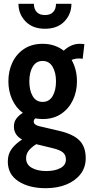

<svg xmlns="http://www.w3.org/2000/svg" viewBox="-20 -738 472 1008"><path d="M220 250Q132.5 250 76.8 213.8Q21 177.5 21 110Q21 71 41.5 43.5Q62 16 96 -5.5Q53 -29 53 -74Q53 -97.5 65.5 -114.8Q78 -132 100 -145.5Q63.5 -172 43.8 -215.8Q24 -259.5 24 -311Q24 -366 45.5 -410.8Q67 -455.5 107.2 -481.8Q147.5 -508 204 -508Q237.5 -508 265.2 -498.5Q293 -489 314.5 -472Q353.5 -508 398 -508Q406.5 -508 412.5 -507.5Q418.5 -507 423 -506L414 -429Q410.5 -430 405.8 -430.5Q401 -431 394 -431Q375 -431 356 -423.5Q384 -373.5 384 -311Q384 -257 362.5 -212Q341 -167 300.8 -140Q260.5 -113 204 -113Q194 -113 184.2 -114Q174.5 -115 165.5 -116.5Q157 -109.5 157 -100Q157 -82 188 -75L291 -51Q362.5 -34.5 396.2 -1.5Q430 31.5 430 93Q430 140.5 403 175.8Q376 211 328.8 230.5Q281.5 250 220 250ZM204 -203Q238 -203 256 -233Q274 -263 274 -311Q274 -357.5 256 -387.8Q238 -418 204 -418Q169.5 -418 151.8 -387.8Q134 -357.5 134 -311Q134 -263 151.8 -233Q169.5 -203 204 -203ZM223 160Q268 160 297 144.5Q326 129 326 100Q326 75 310 62Q294 49 257 40L170.5 19Q146 34 131.5 51.8Q117 69.5 117 93Q117 126 146.8 143Q176.5 160 223 160ZM216 -587Q151.5 -587 114.2 -625.5Q77 -664 77 -718H158Q158 -690.5 172.8 -674.8Q187.5 -659 216 -659Q244.5 -659 259.2 -674.8Q274 -690.5 274 -718H355Q355 -664 318.2 -625.5Q281.5 -587 216 -587Z"/></svg>

Font: Cabin Condensed
Style: Bold
Weight: 700
Width: 3
Designer: Pablo Impallari
Foundry: Pablo Impallari. http://www.impallari.com Igino Marini. http://www.ikern.com
Version: Version 3.001; ttfautohint (v1.8.3)